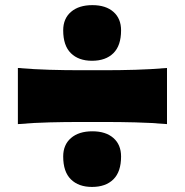

<svg xmlns="http://www.w3.org/2000/svg" viewBox="-20 -738 727 755"><path d="M341.8 -499Q289.1 -499 258.8 -528.8Q228.5 -558.6 228.5 -618.7Q228.5 -665 259.3 -691.4Q290 -717.8 343.3 -717.8Q396 -717.8 426 -691.4Q456.1 -665 456.1 -618.7Q456.1 -558.6 425.8 -528.8Q395.5 -499 341.8 -499ZM50.3 -250V-470.7Q114.7 -465.3 174.8 -463.6Q234.9 -461.9 288.1 -461.9H398.9Q452.1 -461.9 512.2 -463.6Q572.3 -465.3 636.7 -470.7V-250Q572.3 -255.4 512.2 -256.8Q452.1 -258.3 398.9 -258.3H288.1Q234.9 -258.3 174.8 -256.8Q114.7 -255.4 50.3 -250ZM341.8 -2.9Q289.1 -2.9 258.8 -32.7Q228.5 -62.5 228.5 -122.6Q228.5 -168.9 259.3 -195.3Q290 -221.7 343.3 -221.7Q396 -221.7 426 -195.3Q456.1 -168.9 456.1 -122.6Q456.1 -62.5 425.8 -32.7Q395.5 -2.9 341.8 -2.9Z"/></svg>

Font: Pinar DS1 Black
Style: Regular
Weight: 900
Designer: Amin Abedi
Version: Version 3.000